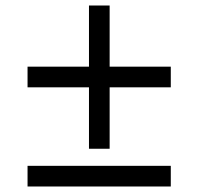

<svg xmlns="http://www.w3.org/2000/svg" viewBox="-20 -580 720 697"><path d="M80 22V97H600V22ZM80 -338V-263H303V-40H378V-263H600V-338H378V-560H303V-338Z"/></svg>

Font: Gully
Style: Regular
Weight: 400
Designer: jaikishan Patel
Foundry: MagicType
Version: Version 1.000;Glyphs 3.2 (3242)